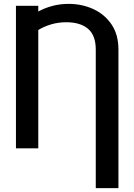

<svg xmlns="http://www.w3.org/2000/svg" viewBox="-20 -757 684 980"><path d="M584.5 203.1H468.8V-503.9Q468.8 -576.7 429.3 -610.1Q389.9 -643.5 317.8 -643.5Q278.8 -643.5 242.9 -633.2Q207 -622.9 175.4 -604V0H61.4V-727.3H175.4V-698.2Q208.1 -716.3 247.3 -726.7Q286.6 -737.2 330.3 -737.2Q398.1 -737.2 456 -710.8Q513.8 -684.3 549.2 -632.5Q584.5 -580.6 584.5 -503.9Z"/></svg>

Font: Inter Zeller Medium
Style: Regular
Weight: 500
Designer: Rasmus Andersson; Joe Bland
Foundry: zeller
Version: Version 3.015;git-dec3a8cb1